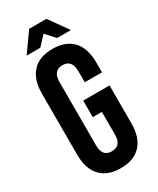

<svg xmlns="http://www.w3.org/2000/svg" viewBox="-219 -929 829 1005"><g transform="rotate(-30 195.5 -426.0)"><path d="M33 -166V-534Q33 -619 75 -664.5Q117 -710 197 -710Q277 -710 319 -664.5Q361 -619 361 -534V-474H257V-541Q257 -610 200 -610Q143 -610 143 -541V-158Q143 -90 200 -90Q257 -90 257 -158V-295H202V-395H361V-166Q361 -81 319 -35.5Q277 10 197 10Q117 10 75 -35.5Q33 -81 33 -166ZM145 -862H249L331 -747H248L197 -802L146 -747H63Z"/></g></svg>

Font: kids-team
Style: team
Weight: 400
Designer: Ryoichi Tsunekawa, Thomas Gollenia, Laura Emeder
Foundry: Ryoichi Tsunekawa, Thomas Gollenia, Laura Emeder
Version: Version 2.000